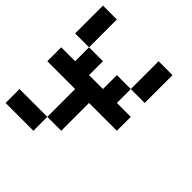

<svg xmlns="http://www.w3.org/2000/svg" viewBox="-188 -738 976 976"><g transform="rotate(45 300.0 -250.0)"><path d="M0 -200V-300H100V-400H200V-300H300V-400H400V-300H500V-200H300V0H200V-200ZM0 100V0H200V100ZM0 -400V-600H100V-400ZM400 -400V-600H500V-400Z"/></g></svg>

Font: Galmuri9 Regular
Style: Regular
Weight: 400
Designer: Lee Minseo (quiple)
Version: Version 2.399;hotconv 1.1.1;makeotfexe 2.6.0 DEVELOPMENT